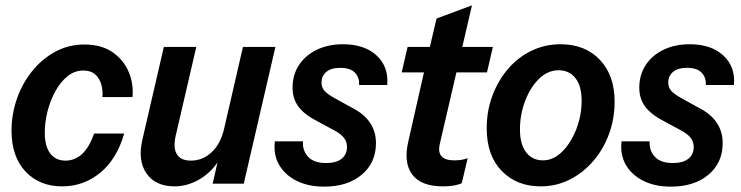

<svg xmlns="http://www.w3.org/2000/svg" viewBox="-20 -685 2762 716"><path d="M212 10Q127 10 75 -45.5Q23 -101 23 -198Q23 -258 42.5 -315Q62 -372 98.5 -418Q135 -464 185 -491.5Q235 -519 295 -519Q358 -519 399.5 -490.5Q441 -462 460 -416.5Q479 -371 474 -323H362Q364 -346 358 -369Q352 -392 335.5 -407Q319 -422 291 -422Q258 -422 231.5 -400.5Q205 -379 186 -344Q167 -309 157 -269Q147 -229 147 -191Q147 -139 167.5 -112.5Q188 -86 224 -86Q296 -86 331 -187H443Q416 -92 354 -41Q292 10 212 10Z M631 10Q560 10 526.5 -38Q493 -86 511 -164L591 -510H712L635 -178Q625 -132 640 -109Q655 -86 692 -86Q736 -86 769.5 -117.5Q803 -149 816 -206L886 -510H1007L889 0H773L791 -79Q762 -37 719 -13.5Q676 10 631 10Z M1189 11Q1129 11 1085.5 -11Q1042 -33 1020.5 -71Q999 -109 1005 -158H1110Q1107 -125 1128.5 -101Q1150 -77 1196 -77Q1234 -77 1254 -93Q1274 -109 1274 -137Q1274 -156 1263 -170.5Q1252 -185 1228 -198L1167 -231Q1117 -256 1094 -286Q1071 -316 1071 -358Q1071 -406 1095 -442.5Q1119 -479 1161.5 -499.5Q1204 -520 1259 -520Q1339 -520 1384.5 -478Q1430 -436 1424 -368H1319Q1321 -395 1304 -413.5Q1287 -432 1249 -432Q1215 -432 1197 -417Q1179 -402 1179 -377Q1179 -359 1190 -346.5Q1201 -334 1228 -319L1293 -283Q1382 -238 1382 -151Q1382 -78 1329 -33.5Q1276 11 1189 11Z M1632 10Q1550 10 1517 -34.5Q1484 -79 1503 -159L1561 -415H1478L1500 -510H1583L1608 -616L1740 -665L1704 -510H1818L1796 -415H1682L1620 -148Q1606 -87 1674 -87Q1689 -87 1701 -89Q1713 -91 1724 -95L1702 -2Q1677 10 1632 10Z M1996 10Q1907 10 1851 -47.5Q1795 -105 1795 -207Q1795 -271 1816 -327.5Q1837 -384 1874 -427.5Q1911 -471 1961.5 -495.5Q2012 -520 2070 -520Q2162 -520 2217 -462Q2272 -404 2272 -306Q2272 -242 2251 -185Q2230 -128 2192 -84Q2154 -40 2104 -15Q2054 10 1996 10ZM2005 -87Q2044 -87 2076.5 -119.5Q2109 -152 2129 -203Q2149 -254 2149 -310Q2149 -364 2126 -393.5Q2103 -423 2063 -423Q2023 -423 1990.5 -391.5Q1958 -360 1938.5 -309Q1919 -258 1919 -202Q1919 -147 1942 -117Q1965 -87 2005 -87Z M2482 11Q2422 11 2378.5 -11Q2335 -33 2313.5 -71Q2292 -109 2298 -158H2403Q2400 -125 2421.5 -101Q2443 -77 2489 -77Q2527 -77 2547 -93Q2567 -109 2567 -137Q2567 -156 2556 -170.5Q2545 -185 2521 -198L2460 -231Q2410 -256 2387 -286Q2364 -316 2364 -358Q2364 -406 2388 -442.5Q2412 -479 2454.5 -499.5Q2497 -520 2552 -520Q2632 -520 2677.5 -478Q2723 -436 2717 -368H2612Q2614 -395 2597 -413.5Q2580 -432 2542 -432Q2508 -432 2490 -417Q2472 -402 2472 -377Q2472 -359 2483 -346.5Q2494 -334 2521 -319L2586 -283Q2675 -238 2675 -151Q2675 -78 2622 -33.5Q2569 11 2482 11Z"/></svg>

Font: Instrument Sans SemiCondensed SemiBold Italic
Style: Regular
Weight: 600
Width: 4
Italic angle: -13°
Designer: Rodrigo Fuenzalida
Foundry: fragTYPE
Version: Version 1.000; ttfautohint (v1.8.4.7-5d5b);gftools[0.9.28]